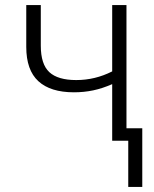

<svg xmlns="http://www.w3.org/2000/svg" viewBox="-20 -552 603 753"><path d="M420 0V-222Q381 -205 345 -197.5Q309 -190 270 -190Q178 -190 130.5 -233.5Q83 -277 83 -368V-532H140V-373Q140 -300 173.5 -269Q207 -238 279 -238Q353 -238 420 -272V-532H476V-49H538V181H483V0Z"/></svg>

Font: Noto Sans Mono SemiCondensed Light
Style: Regular
Weight: 300
Width: 4
Designer: Monotype Design Team
Foundry: Monotype Imaging Inc.
Version: Version 2.014; ttfautohint (v1.8.4.7-5d5b)